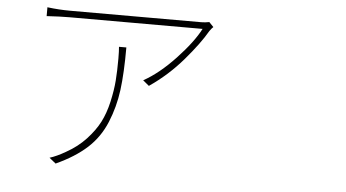

<svg xmlns="http://www.w3.org/2000/svg" viewBox="-50 -785 1600 888"><g transform="rotate(5 750.0 -340.5)"><path d="M481.4 -545.9H515.6Q515.6 -426.8 505.4 -347.7Q495.1 -268.6 465.3 -196.3Q435.5 -124 379.9 -73.2Q324.2 -22.5 236.3 17.6L206.1 -6.8Q238.3 -16.6 280.3 -41Q333 -70.3 371.1 -111.3Q409.2 -152.3 430.7 -193.8Q452.1 -235.4 464.4 -289.6Q476.6 -343.8 480 -388.7Q483.4 -433.6 483.4 -491.2Q483.4 -526.4 481.4 -545.9ZM887.7 -696.3 908.2 -674.8 901.4 -668Q894.5 -660.2 891.6 -655.3Q857.4 -595.7 789.1 -516.1Q720.7 -436.5 634.8 -377.9L606.4 -401.4Q678.7 -441.4 752.9 -520.5Q827.1 -599.6 859.4 -662.1H241.2Q198.2 -662.1 135.7 -658.2V-699.2Q190.4 -692.4 241.2 -692.4H850.6Q868.2 -692.4 887.7 -696.3Z"/></g></svg>

Font: Bpmf Zihi Sans ExtraLight
Style: ExtraLight
Weight: 250
Foundry: But Ko
Version: Version 1.320